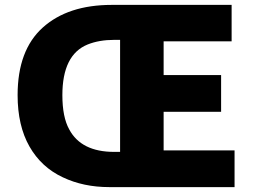

<svg xmlns="http://www.w3.org/2000/svg" viewBox="-20 -765 1040 785"><path d="M237 -40Q149 -81 100.5 -166Q52 -251 52 -376Q52 -560 155 -652.5Q258 -745 437 -745H927V-596H649V-458H884V-308H649V-150H939V0H427Q321 0 237 -40ZM471 -602H447Q385 -602 338 -583Q235 -541 235 -376Q235 -286 263 -236Q312 -144 447 -144H471Z"/></svg>

Font: Merged Yaku Han JP Black
Style: Regular
Weight: 900
Designer: Ryoko NISHIZUKA 西塚涼子 (kana, bopomofo & ideographs); Paul D. Hunt (Latin, Greek & Cyrillic); Sandoll Communications 산돌커뮤니
Foundry: Adobe
Version: Version 2.004